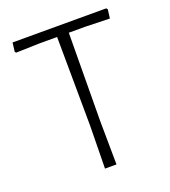

<svg xmlns="http://www.w3.org/2000/svg" viewBox="-120 -728 724 817"><g transform="rotate(-20 241.5 -319.5)"><path d="M454 -639 459 -633 454 -593 347 -596H269L266 -197L268 0H216L219 -194L216 -596H138L29 -593L25 -599L30 -639Z"/></g></svg>

Font: Alegreya Sans Light
Style: Regular
Weight: 300
Designer: Juan Pablo del Peral
Foundry: Huerta Tipografica
Version: Version 2.007